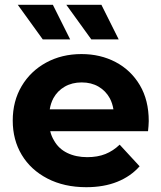

<svg xmlns="http://www.w3.org/2000/svg" viewBox="-20 -771 671 799"><path d="M339 8Q247 8 177.5 -28Q108 -64 70.5 -126.5Q33 -189 33 -269Q33 -350 70 -412.5Q107 -475 172 -510.5Q237 -546 319 -546Q398 -546 461.5 -512.5Q525 -479 562 -416.5Q599 -354 599 -267Q599 -258 598 -246.5Q597 -235 596 -225H189Q194 -204 205 -186Q224 -152 260 -134.5Q296 -117 343 -117Q386 -117 418.5 -130Q451 -143 478 -169L561 -79Q524 -37 468 -14.5Q412 8 339 8ZM452 -316Q448 -341 437 -362Q420 -393 390 -410.5Q360 -428 320 -428Q280 -428 249.5 -410.5Q219 -393 202 -362Q191 -341 187 -316ZM360 -607 256 -751H402L474 -607ZM158 -607 54 -751H200L272 -607Z"/></svg>

Font: Montserrat Z
Style: Bold
Weight: 700
Designer: Julieta Ulanovsky
Foundry: Julieta Ulanovsky
Version: Version 8.000